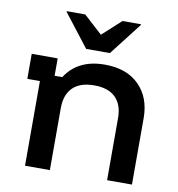

<svg xmlns="http://www.w3.org/2000/svg" viewBox="-81 -789 797 862"><g transform="rotate(10 318.0 -358.0)"><path d="M90 0V-385.8H32.5V-500H150.8V-420.8H185.8Q212.5 -463.3 257.1 -486.2Q301.7 -509.2 365 -509.2Q465 -509.2 521.2 -452.9Q577.5 -396.7 577.5 -302.5V0H464.2V-282.5Q464.2 -344.2 431.2 -376.7Q398.3 -409.2 334.2 -409.2Q270 -409.2 236.7 -376.7Q203.3 -344.2 203.3 -282.5V0ZM269.2 -564.2 154.2 -712.5V-715.8H238.3L323.3 -638.3L408.3 -715.8H492.5V-712.5L377.5 -564.2Z"/></g></svg>

Font: Funnel Display Medium
Style: Regular
Weight: 500
Designer: NORD ID, Kristian Moeller
Foundry: Dicotype
Version: Version 1.000